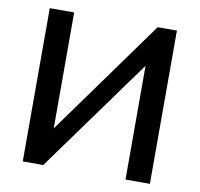

<svg xmlns="http://www.w3.org/2000/svg" viewBox="-79 -793 911 876"><g transform="rotate(10 376.5 -355.0)"><path d="M195 -173 582 -710H671V0H558V-527L177 0H82V-710H195Z"/></g></svg>

Font: IngvarSans
Style: Regular
Weight: 600
Version: Version 3.000